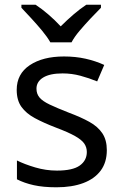

<svg xmlns="http://www.w3.org/2000/svg" viewBox="-20 -786 519 816"><path d="M434 -148Q434 -96 408 -61Q382 -26 334 -8Q286 10 220 10Q164 10 123.5 1Q83 -8 52 -24V-104Q84 -88 129.5 -74.5Q175 -61 222 -61Q289 -61 319 -82.5Q349 -104 349 -140Q349 -160 338 -176Q327 -192 298.5 -208Q270 -224 217 -244Q165 -264 128 -284Q91 -304 71 -332Q51 -360 51 -404Q51 -472 106.5 -509Q162 -546 252 -546Q301 -546 343.5 -536.5Q386 -527 423 -510L393 -440Q359 -454 322 -464Q285 -474 246 -474Q192 -474 163.5 -456.5Q135 -439 135 -409Q135 -387 148 -371.5Q161 -356 191.5 -341.5Q222 -327 273 -307Q324 -288 360 -268Q396 -248 415 -219.5Q434 -191 434 -148ZM194 -606Q181 -629 159 -655.5Q137 -682 113 -708Q89 -734 71 -753V-766H131Q157 -749 185 -725Q213 -701 238 -674Q265 -701 293 -725Q321 -749 347 -766H409V-753Q390 -734 365.5 -708Q341 -682 318.5 -655.5Q296 -629 284 -606Z"/></svg>

Font: Noto Sans Canadian Aboriginal
Style: Regular
Weight: 400
Designer: Monotype Design Team, Typotheque's Kevin King
Foundry: Monotype Imaging Inc.
Version: Version 2.002